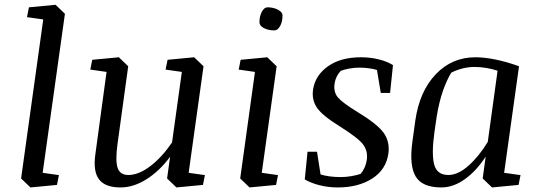

<svg xmlns="http://www.w3.org/2000/svg" viewBox="-20 -783 2287 813"><path d="M102.5 -752 215.3 -762.7 254.9 -724.6 160.6 -51.3 229.5 -41.5 221.2 0 108.9 10.7 69.3 -27.3 163.1 -700.7 94.2 -710.4Z M689.5 -529.8 802.2 -540.5 841.8 -502.4 778.8 -51.3 847.7 -41.5 839.4 0 727.1 10.7 687.5 -27.3 700.2 -119.1Q655.8 -59.1 600.6 -24.2Q545.4 10.7 490.2 10.7Q425.3 10.7 399.4 -23.4Q373.5 -57.6 383.8 -129.9L431.2 -478.5L362.3 -488.3L370.6 -529.8L483.4 -540.5L522.9 -502.4L477.5 -172.9Q467.8 -101.1 478.3 -71.5Q488.8 -42 523.4 -42Q566.9 -42 615.7 -78.9Q664.6 -115.7 708.5 -179.7L750 -478.5L681.2 -488.3Z M999 -529.8 1111.8 -540.5 1151.4 -502.4 1088.4 -51.3 1157.2 -41.5 1148.9 0 1036.6 10.7 997.1 -27.3 1059.6 -478.5 990.7 -488.3ZM1078.6 -688.5Q1078.6 -713.9 1088.6 -732.9Q1098.6 -752 1112.8 -752Q1137.7 -752 1157 -741.9Q1176.3 -731.9 1176.3 -717.8Q1176.3 -690.9 1166 -672.6Q1155.8 -654.3 1142.1 -654.3Q1115.2 -654.3 1096.9 -664.3Q1078.6 -674.3 1078.6 -688.5Z M1494.1 -308.6Q1580.6 -255.9 1606 -218.5Q1631.3 -181.2 1624.5 -132.3Q1614.7 -64.5 1555.9 -26.9Q1497.1 10.7 1410.2 10.7Q1369.6 10.7 1332.5 1.2Q1295.4 -8.3 1270.5 -23.4L1282.2 -140.6H1322.3L1337.4 -44.4Q1353.5 -39.1 1376 -36.1Q1398.4 -33.2 1422.9 -33.2Q1446.3 -33.2 1469.2 -37.4Q1492.2 -41.5 1507.3 -46.9Q1516.1 -57.1 1523.2 -72.3Q1530.3 -87.4 1533.2 -107.4Q1538.1 -141.6 1519 -169.2Q1500 -196.8 1419.9 -247.1Q1344.2 -293.9 1321.8 -327.4Q1299.3 -360.8 1305.7 -404.3Q1314.9 -463.9 1368.7 -502.2Q1422.4 -540.5 1508.3 -540.5Q1547.4 -540.5 1583.5 -531.7Q1619.6 -522.9 1644 -507.3L1631.8 -389.6H1592.3L1576.2 -486.8Q1562.5 -491.2 1542 -493.9Q1521.5 -496.6 1500.5 -496.6Q1479 -496.6 1457.5 -492.4Q1436 -488.3 1422.9 -482.9Q1412.6 -472.2 1406 -459Q1399.4 -445.8 1397 -430.7Q1391.1 -393.6 1410.9 -370.4Q1430.7 -347.2 1494.1 -308.6Z M2175.8 0 2063.5 10.7 2023.9 -27.3 2036.6 -120.1Q1998.5 -60.5 1949.2 -24.9Q1899.9 10.7 1848.6 10.7Q1768.1 10.7 1740.2 -35.6Q1712.4 -82 1726.1 -182.1L1738.8 -273.9Q1756.8 -397 1825.4 -468.8Q1894 -540.5 1992.7 -540.5Q2032.2 -540.5 2080.3 -530.5Q2128.4 -520.5 2177.7 -502.4L2114.7 -51.3L2184.1 -41.5ZM1819.8 -225.1Q1806.6 -131.3 1818.4 -86.7Q1830.1 -42 1878.4 -42Q1919.4 -42 1963.9 -81.5Q2008.3 -121.1 2045.4 -182.1L2086.9 -483.4Q2064.5 -491.2 2038.6 -495.4Q2012.7 -499.5 1989.7 -499.5Q1962.9 -499.5 1936.8 -492.7Q1910.6 -485.8 1890.6 -475.1Q1871.1 -442.9 1855.2 -397.2Q1839.4 -351.6 1829.1 -289.1Z"/></svg>

Font: Noticia Text
Style: Italic
Weight: 400
Italic angle: -8°
Designer: JM Sole
Foundry: JM Sole
Version: Version 1.003